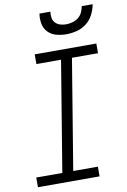

<svg xmlns="http://www.w3.org/2000/svg" viewBox="-102 -1015 708 1074"><g transform="rotate(-10 251.5 -477.5)"><path d="M24 0V-55H172L275 -680H135V-735H485V-680H337L234 -55H374V0ZM329 -815Q300 -815 272.5 -822.5Q245 -830 226 -849.5Q207 -869 201.5 -897.5Q196 -926 201 -955H263Q260 -937 263 -920Q266 -903 277 -891.5Q288 -880 304 -875Q320 -870 338 -870Q356 -870 374 -875Q392 -880 407 -891.5Q422 -903 430 -920Q438 -937 441 -955H503Q498 -926 483.5 -897.5Q469 -869 444 -849.5Q419 -830 388.5 -822.5Q358 -815 329 -815Z"/></g></svg>

Font: Iosevka Curly Slab Light
Style: Italic
Weight: 300
Italic angle: -9°
Monospace: yes
Designer: Belleve Invis
Foundry: Belleve Invis
Version: Version 22.1.2; ttfautohint (v1.8.4)